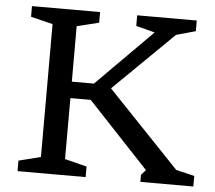

<svg xmlns="http://www.w3.org/2000/svg" viewBox="-51 -753 907 809"><g transform="rotate(5 403.0 -349.0)"><path d="M717.5 -63.5 795.5 -44.5V0H571.5V-29.5L590.5 -51.5L333 -326H215V-395.5H340.5L576.5 -632.5L497 -653V-698H749V-653L667 -630L385 -353.5L397.5 -399ZM247 -630V-68L340 -44.5V0H52V-44.5L145 -68V-630L52 -653V-698H340V-653Z"/></g></svg>

Font: Newsreader 9pt
Style: Regular
Weight: 400
Designer: Hugues Gentile
Foundry: Production Type
Version: Version 1.003